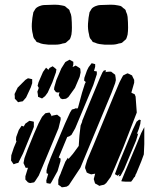

<svg xmlns="http://www.w3.org/2000/svg" viewBox="-20 -785 662 817"><path d="M299 -411 271 -372 261 -365 246 -363 238 -366 230 -380 232 -388 233 -393 227 -391 218 -393 210 -404 211 -414 220 -445 241 -494 258 -521 276 -531 285 -526 292 -522V-510L289 -500L292 -501L302 -506L312 -500L321 -494L322 -489L323 -477L319 -458ZM225 -57 199 -10 194 -3 178 -6 177 -17 185 -45 178 -48V-60L183 -80L196 -115L257 -260L278 -306L286 -319L294 -321L306 -326V-320L312 -327L329 -390L341 -428L345 -436L338 -442L339 -454L350 -485L357 -499L370 -516L378 -514L385 -512V-501L380 -483L392 -481V-469L377 -423L300 -239L284 -211L275 -205L266 -202L230 -115L231 -114L238 -110L237 -98ZM203 -435 183 -391 172 -376 159 -366 147 -371 142 -373 141 -384 139 -395 143 -405 145 -411 140 -420 144 -435 163 -479 176 -497 186 -488 191 -496 204 -503 213 -496 220 -490 218 -477ZM455 -391 322 -71 273 3 264 9 252 11 243 12 237 7 228 1V-7V-20L232 -33L238 -46L240 -52L258 -97L269 -114L271 -109V-108L290 -130L315 -164L318 -208L323 -251L330 -268L329 -269L334 -281L346 -311L405 -453L416 -477L422 -485L431 -486L429 -477L432 -479L444 -480H453L462 -473L470 -467L472 -455L473 -444L470 -431ZM562 -306 505 -159 471 -78 451 -32 432 -6 423 1 409 4 403 6 393 0 385 -4 383 -9 379 -23 381 -31 385 -46 373 -44 368 -43 357 -47 349 -51 347 -57 342 -70 343 -78 351 -104 378 -168 464 -377 489 -436 500 -457 504 -464 518 -471 523 -473 530 -470 542 -464 544 -459 551 -445V-433L539 -391L542 -389L553 -384L557 -374ZM55 -412 88 -445 99 -452 104 -451 117 -448V-442V-431L111 -413L91 -370L77 -354L65 -352L57 -350L49 -359L43 -365V-374L42 -385ZM229 -239 177 -114 145 -38 130 -15 125 -9 108 -6 99 -9 88 -21V-35L99 -71H97H89L86 -78L80 -91L84 -112L98 -150L124 -214L144 -260L159 -288L173 -303L183 -305L191 -306L197 -297L200 -290L203 -293L218 -296L223 -297L232 -290L238 -285V-276ZM559 -187 508 -65 493 -37 485 -34 488 -42 489 -45 481 -37 469 -44 473 -55 488 -95 545 -233 561 -267 572 -276 579 -274 578 -268 577 -258 571 -237 562 -214 568 -218 566 -210ZM117 -227 78 -132 63 -102 58 -92 49 -90 38 -86 33 -93 27 -102 28 -124 39 -157 50 -183 48 -189 49 -202 60 -232 72 -250 80 -247H81L88 -259L105 -271L116 -269L124 -267V-258V-245ZM594 -244V-172L592 -128L581 -98L560 -47L557 -42L556 -38L553 -31H551L545 -21L538 -12H533H514L501 -13L496 -14L500 -24L511 -51L558 -163L581 -219ZM361 -733Q364 -737 366.5 -742Q369 -747 372 -750Q375 -753 380.5 -756Q386 -759 390 -760Q397 -763 405.5 -763.5Q414 -764 421 -764Q436 -765 452 -765Q468 -765 482 -762Q485 -761 489 -760.5Q493 -760 496 -758Q498 -757 500 -755Q502 -753 504 -751Q506 -750 508.5 -748Q511 -746 513 -744Q514 -743 515 -740.5Q516 -738 516 -736Q522 -724 523 -713Q524 -701 524.5 -690Q525 -679 525 -667Q525 -660 524.5 -652.5Q524 -645 523 -638Q522 -634 520 -627.5Q518 -621 516 -618Q514 -616 511.5 -614Q509 -612 508 -611Q506 -609 503.5 -607Q501 -605 499 -603Q496 -602 492.5 -601Q489 -600 486 -600Q472 -595 456 -595Q440 -595 425 -595Q414 -596 403.5 -597.5Q393 -599 383 -604Q381 -604 378.5 -605Q376 -606 375 -607Q373 -608 372 -610Q371 -612 370 -614Q368 -616 365.5 -619Q363 -622 362 -625Q361 -628 360 -631.5Q359 -635 359 -638Q353 -660 354.5 -685Q356 -710 361 -733ZM122 -733Q125 -737 127.5 -742Q130 -747 133 -750Q136 -753 141.5 -756Q147 -759 151 -760Q158 -763 166.5 -763.5Q175 -764 182 -764Q197 -765 213 -765Q229 -765 243 -762Q246 -761 250 -760.5Q254 -760 257 -758Q259 -757 261 -755Q263 -753 265 -751Q267 -750 269.5 -748Q272 -746 274 -744Q275 -743 276 -740.5Q277 -738 277 -736Q283 -724 284 -713Q285 -701 285.5 -690Q286 -679 286 -667Q286 -660 285.5 -652.5Q285 -645 284 -638Q283 -634 281 -627.5Q279 -621 277 -618Q275 -616 272.5 -614Q270 -612 269 -611Q267 -609 264.5 -607Q262 -605 260 -603Q257 -602 253.5 -601Q250 -600 247 -600Q233 -595 217 -595Q201 -595 186 -595Q175 -596 164.5 -597.5Q154 -599 144 -604Q142 -604 139.5 -605Q137 -606 136 -607Q134 -608 133 -610Q132 -612 131 -614Q129 -616 126.5 -619Q124 -622 123 -625Q122 -628 121 -631.5Q120 -635 120 -638Q114 -660 115.5 -685Q117 -710 122 -733Z"/></svg>

Font: Rubik Marker Hatch
Style: Regular
Weight: 400
Designer: Hubert and Fischer, NaN
Foundry: Hubert & Fischer, NaN
Version: Version 2.200